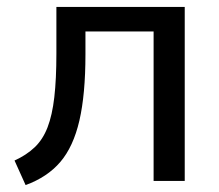

<svg xmlns="http://www.w3.org/2000/svg" viewBox="-20 -523 632 555"><path d="M54 12 22 -59Q57 -75 80.5 -97.5Q104 -120 117.5 -155Q131 -190 137 -242Q143 -294 143 -368V-503H514V0H424V-432H227V-366Q227 -250 209.5 -174.5Q192 -99 154.5 -55Q117 -11 54 12Z"/></svg>

Font: Mulish Medium
Style: Regular
Weight: 500
Designer: Vernon Adams
Foundry: Vernon Adams
Version: Version 3.603; ttfautohint (v1.8.3)